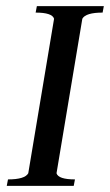

<svg xmlns="http://www.w3.org/2000/svg" viewBox="-20 -605 358 625"><path d="M2 0 6 -21Q61 -21 72 -41L156 -544Q150 -564 96 -564L100 -585H318L314 -564Q259 -564 248 -544L164 -41Q170 -21 224 -21L220 0Z"/></svg>

Font: Judson
Style: Italic
Weight: 400
Italic angle: -9.5°
Version: Version 20110429